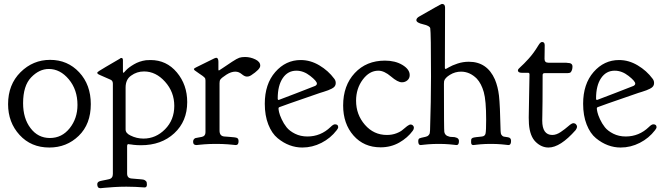

<svg xmlns="http://www.w3.org/2000/svg" viewBox="-20 -739 3400 986"><path d="M21.5 -204.1Q21.5 -304.7 85.4 -368.2Q149.4 -431.6 237.3 -431.6Q327.1 -431.6 386.7 -367.7Q446.3 -303.7 446.3 -204.1Q446.3 -101.6 384.3 -41.5Q322.3 18.6 233.4 18.6Q139.6 18.6 80.6 -45.9Q21.5 -110.4 21.5 -204.1ZM136.7 -81.1Q174.8 -30.3 236.3 -30.3Q297.9 -30.3 337.9 -80.6Q377.9 -130.9 377.9 -200.2Q377.9 -278.3 333.5 -331.5Q289.1 -384.8 230.5 -384.8Q181.6 -384.8 140.1 -341.8Q98.6 -298.8 98.6 -209Q98.6 -130.9 136.7 -81.1Z M716.8 -27.3Q780.3 -27.3 827.6 -75.2Q875 -123 875 -195.3Q875 -266.6 827.6 -319.3Q780.3 -372.1 719.7 -372.1Q682.6 -372.1 653.3 -350.6Q625 -331.1 625 -289.1V-74.2Q625 -54.7 650.4 -43Q681.6 -27.3 716.8 -27.3ZM752.9 -430.7Q835 -430.7 888.2 -367.2Q941.4 -303.7 941.4 -214.8Q941.4 -116.2 875 -54.7Q808.6 6.8 704.1 6.8Q694.3 6.8 684.6 6.3Q674.8 5.9 667 4.9Q659.2 3.9 653.3 2.9Q647.5 2 643.6 2L639.6 1Q632.8 1 632.8 11.7V149.4V152.3Q632.8 175.8 655.3 177.7Q665 178.7 678.2 179.7Q691.4 180.7 697.3 181.2Q703.1 181.6 710.9 182.6Q718.8 183.6 722.2 185.5Q725.6 187.5 729 190.4Q732.4 193.4 733.4 197.8Q734.4 202.1 734.4 209Q734.4 223.6 722.7 223.6Q720.7 223.6 708.5 222.7Q696.3 221.7 674.8 220.7Q653.3 219.7 628.9 219.7Q596.7 219.7 564.9 221.7Q533.2 223.6 514.6 225.6L496.1 227.5Q479.5 227.5 479.5 208Q479.5 205.1 480 202.6Q480.5 200.2 481.9 198.7Q483.4 197.3 484.4 195.8Q485.4 194.3 488.8 192.9Q492.2 191.4 494.6 190.9Q497.1 190.4 502.4 189Q507.8 187.5 512.2 187Q516.6 186.5 524.4 184.6Q532.2 182.6 538.1 181.6Q559.6 177.7 559.6 154.3V-307.6V-309.6Q559.6 -325.2 546.9 -330.1Q533.2 -335.9 513.7 -344.7Q488.3 -355.5 483.9 -358.4Q479.5 -361.3 479.5 -365.2V-366.2Q479.5 -370.1 523.4 -395.5Q558.6 -416 586.9 -432.6Q589.8 -434.6 592.8 -436Q595.7 -437.5 597.2 -439Q598.6 -440.4 600.1 -440.9Q601.6 -441.4 603.5 -441.4Q611.3 -441.4 611.3 -429.7V-371.1Q611.3 -365.2 615.2 -365.2L627.9 -378.9Q640.6 -392.6 668 -408.7Q695.3 -424.8 729.5 -429.7Q737.3 -430.7 752.9 -430.7Z M1104.5 -377Q1105.5 -377 1126 -391.1Q1146.5 -405.3 1171.9 -421.9Q1197.3 -438.5 1209 -442.4Q1220.7 -446.3 1238.3 -446.3Q1265.6 -446.3 1291 -434.1Q1316.4 -421.9 1316.4 -402.3V-401.4Q1316.4 -395.5 1312.5 -389.6Q1308.6 -383.8 1305.7 -380.9Q1302.7 -377.9 1295.9 -372.1L1289.1 -366.2Q1288.1 -366.2 1278.8 -358.9Q1269.5 -351.6 1262.7 -348.6Q1255.9 -345.7 1248 -345.7Q1236.3 -345.7 1221.2 -358.4Q1206.1 -371.1 1188.5 -371.1Q1167 -371.1 1142.6 -355.5Q1118.2 -339.8 1111.3 -330.1Q1107.4 -324.2 1107.4 -311.5V-72.3V-68.4Q1107.4 -40 1131.8 -38.1Q1141.6 -37.1 1158.2 -36.1Q1188.5 -34.2 1196.8 -30.8Q1205.1 -27.3 1205.1 -13.7Q1205.1 5.9 1191.4 5.9Q1190.4 5.9 1185.1 5.4Q1179.7 4.9 1169.9 3.9Q1160.2 2.9 1148.4 2Q1136.7 1 1120.6 0.5Q1104.5 0 1089.8 0Q1074.2 0 1058.6 0.5Q1043 1 1030.8 2Q1018.6 2.9 1009.3 3.9Q1000 4.9 994.6 5.4Q989.3 5.9 988.3 5.9Q971.7 5.9 971.7 -10.7Q971.7 -19.5 975.6 -23.9Q979.5 -28.3 983.4 -29.8Q987.3 -31.2 998.5 -32.7Q1009.8 -34.2 1016.6 -36.1Q1035.2 -40 1035.2 -59.6V-325.2Q1035.2 -331.1 1034.2 -334.5Q1033.2 -337.9 1028.8 -342.3Q1024.4 -346.7 1020 -349.6Q1015.6 -352.5 1002.9 -361.3Q990.2 -370.1 979.5 -377.9Q976.6 -380.9 975.6 -384.8Q975.6 -388.7 1015.6 -407.2Q1051.8 -424.8 1081.1 -439.5Q1082 -439.5 1084 -440.4Q1087.9 -442.4 1089.8 -442.4Q1101.6 -442.4 1101.6 -421.9V-381.8Q1101.6 -377 1104.5 -377Z M1339.8 -206.1Q1339.8 -307.6 1393.6 -369.1Q1447.3 -430.7 1524.4 -430.7Q1574.2 -430.7 1620.1 -403.3Q1666 -376 1696.3 -335Q1704.1 -325.2 1704.1 -313.5V-311.5Q1704.1 -302.7 1699.2 -295.9Q1694.3 -289.1 1683.6 -283.7Q1672.9 -278.3 1665 -275.4Q1657.2 -272.5 1642.1 -267.6Q1627 -262.7 1623 -261.7Q1418.9 -191.4 1414.1 -188.5Q1410.2 -186.5 1410.2 -182.6Q1410.2 -176.8 1413.1 -163.1Q1416 -149.4 1426.3 -127Q1436.5 -104.5 1451.7 -85.4Q1466.8 -66.4 1495.1 -52.2Q1523.4 -38.1 1558.6 -38.1Q1627 -38.1 1677.7 -86.9Q1691.4 -100.6 1700.2 -100.6Q1716.8 -100.6 1716.8 -85.9Q1716.8 -80.1 1709 -70.3Q1677.7 -29.3 1630.9 -5.4Q1584 18.6 1532.2 18.6Q1499 18.6 1467.3 6.8Q1435.5 -4.9 1405.8 -29.3Q1376 -53.7 1357.9 -99.6Q1339.8 -145.5 1339.8 -206.1ZM1607.4 -309.6Q1607.4 -322.3 1573.2 -349.1Q1539.1 -376 1502 -376Q1458 -376 1432.1 -337.9Q1406.2 -299.8 1406.2 -233.4Q1406.2 -225.6 1411.1 -225.6Q1413.1 -225.6 1504.4 -261.2Q1595.7 -296.9 1598.6 -297.9Q1607.4 -302.7 1607.4 -309.6Z M1934.6 17.6Q1848.6 17.6 1795.4 -43Q1742.2 -103.5 1742.2 -197.3Q1742.2 -299.8 1801.8 -363.8Q1861.3 -427.7 1957 -427.7Q2009.8 -427.7 2046.9 -405.3Q2084 -382.8 2084 -353.5Q2084 -336.9 2072.3 -326.7Q2060.5 -316.4 2043.9 -316.4Q2022.5 -316.4 1987.8 -346.2Q1953.1 -376 1922.9 -376Q1877 -376 1842.8 -330.1Q1808.6 -284.2 1808.6 -221.7Q1808.6 -150.4 1854 -98.1Q1899.4 -45.9 1966.8 -45.9Q1993.2 -45.9 2015.1 -54.2Q2037.1 -62.5 2048.3 -72.8Q2059.6 -83 2070.8 -91.3Q2082 -99.6 2088.9 -99.6Q2095.7 -99.6 2100.6 -94.7Q2105.5 -89.8 2105.5 -83Q2105.5 -75.2 2099.6 -67.4Q2073.2 -31.2 2030.3 -6.8Q1987.3 17.6 1934.6 17.6Z M2399.4 -7.8V-14.6Q2399.4 -19.5 2399.9 -22.5Q2400.4 -25.4 2402.8 -27.8Q2405.3 -30.3 2407.7 -31.2Q2410.2 -32.2 2415.5 -33.2Q2420.9 -34.2 2425.3 -34.7Q2429.7 -35.2 2439 -36.1Q2448.2 -37.1 2456.1 -38.1Q2470.7 -40 2473.6 -53.7Q2476.6 -67.4 2476.6 -125Q2476.6 -222.7 2464.4 -266.1Q2452.1 -309.6 2428.7 -335Q2392.6 -371.1 2347.7 -371.1Q2317.4 -371.1 2291 -355Q2264.6 -338.9 2260.7 -322.3Q2259.8 -318.4 2259.8 -308.6Q2259.8 -68.4 2261.7 -61.5Q2264.6 -46.9 2276.9 -41Q2289.1 -35.2 2302.2 -35.6Q2315.4 -36.1 2326.2 -31.2Q2336.9 -26.4 2336.9 -14.6Q2336.9 5.9 2325.2 5.9Q2324.2 5.9 2319.3 5.4Q2314.5 4.9 2305.7 3.9Q2296.9 2.9 2286.1 2Q2275.4 1 2261.2 0.5Q2247.1 0 2233.4 0Q2218.8 0 2204.6 0.5Q2190.4 1 2179.2 2Q2168 2.9 2159.2 3.9Q2150.4 4.9 2145.5 5.4Q2140.6 5.9 2139.6 5.9Q2127.9 5.9 2127.9 -13.7Q2127.9 -25.4 2133.8 -28.3Q2139.6 -31.2 2164.1 -36.1Q2174.8 -38.1 2180.7 -44.4Q2186.5 -50.8 2187 -55.2Q2187.5 -59.6 2188.5 -70.3Q2193.4 -221.7 2193.4 -344.7V-348.6Q2193.4 -570.3 2189.5 -593.8Q2187.5 -606.4 2152.8 -614.3Q2118.2 -622.1 2118.2 -635.7Q2118.2 -646.5 2134.8 -655.3Q2245.1 -718.8 2249 -718.8H2250Q2265.6 -718.8 2265.6 -700.2L2264.6 -391.6Q2264.6 -384.8 2269.5 -384.8Q2270.5 -384.8 2286.1 -394Q2301.8 -403.3 2329.6 -412.6Q2357.4 -421.9 2387.7 -421.9Q2481.4 -421.9 2521.5 -331.1Q2537.1 -293.9 2542.5 -247.6Q2547.9 -201.2 2550.8 -66.4Q2550.8 -52.7 2555.7 -45.9Q2560.5 -39.1 2566.4 -37.6Q2572.3 -36.1 2587.9 -34.2Q2604.5 -32.2 2604.5 -15.6Q2604.5 5.9 2591.8 5.9Q2590.8 5.9 2585.9 5.4Q2581.1 4.9 2572.3 3.9Q2563.5 2.9 2553.2 2Q2543 1 2528.3 0.5Q2513.7 0 2500 0Q2486.3 0 2472.7 0.5Q2459 1 2448.2 2Q2437.5 2.9 2429.2 3.9Q2420.9 4.9 2416 5.4Q2411.1 5.9 2410.2 5.9Q2399.4 5.9 2399.4 -7.8Z M2660.2 -365.2Q2639.6 -365.2 2639.6 -377.9Q2639.6 -383.8 2653.8 -396Q2668 -408.2 2694.3 -437Q2720.7 -465.8 2744.1 -504.9Q2754.9 -523.4 2763.7 -523.4Q2777.3 -523.4 2777.3 -506.8Q2777.3 -500 2776.9 -471.7Q2776.4 -443.4 2776.4 -436.5Q2776.4 -417 2795.9 -417H2885.7Q2887.7 -417 2890.6 -416.5Q2893.6 -416 2894.5 -416Q2919.9 -416 2919.9 -397.5Q2919.9 -378.9 2911.1 -368.2Q2906.2 -363.3 2893.6 -363.3H2776.4Q2766.6 -363.3 2766.6 -353.5Q2766.6 -272.5 2766.1 -218.8Q2765.6 -165 2765.1 -146.5Q2764.6 -127.9 2764.6 -120.1Q2764.6 -45.9 2816.4 -45.9Q2836.9 -45.9 2859.4 -61Q2881.8 -76.2 2898.9 -91.3Q2916 -106.4 2924.8 -106.4Q2932.6 -106.4 2938 -100.6Q2943.4 -94.7 2943.4 -87.9Q2943.4 -82 2936.5 -71.3Q2857.4 18.6 2796.9 18.6Q2760.7 18.6 2731 -10.3Q2701.2 -39.1 2696.3 -102.5Q2695.3 -113.3 2695.3 -134.8Q2695.3 -159.2 2697.3 -253.4Q2699.2 -347.7 2699.2 -356.4Q2699.2 -365.2 2692.4 -365.2Z M2974.6 -206.1Q2974.6 -307.6 3028.3 -369.1Q3082 -430.7 3159.2 -430.7Q3209 -430.7 3254.9 -403.3Q3300.8 -376 3331.1 -335Q3338.9 -325.2 3338.9 -313.5V-311.5Q3338.9 -302.7 3334 -295.9Q3329.1 -289.1 3318.4 -283.7Q3307.6 -278.3 3299.8 -275.4Q3292 -272.5 3276.9 -267.6Q3261.7 -262.7 3257.8 -261.7Q3053.7 -191.4 3048.8 -188.5Q3044.9 -186.5 3044.9 -182.6Q3044.9 -176.8 3047.9 -163.1Q3050.8 -149.4 3061 -127Q3071.3 -104.5 3086.4 -85.4Q3101.6 -66.4 3129.9 -52.2Q3158.2 -38.1 3193.4 -38.1Q3261.7 -38.1 3312.5 -86.9Q3326.2 -100.6 3335 -100.6Q3351.6 -100.6 3351.6 -85.9Q3351.6 -80.1 3343.8 -70.3Q3312.5 -29.3 3265.6 -5.4Q3218.8 18.6 3167 18.6Q3133.8 18.6 3102.1 6.8Q3070.3 -4.9 3040.5 -29.3Q3010.7 -53.7 2992.7 -99.6Q2974.6 -145.5 2974.6 -206.1ZM3242.2 -309.6Q3242.2 -322.3 3208 -349.1Q3173.8 -376 3136.7 -376Q3092.8 -376 3066.9 -337.9Q3041 -299.8 3041 -233.4Q3041 -225.6 3045.9 -225.6Q3047.9 -225.6 3139.2 -261.2Q3230.5 -296.9 3233.4 -297.9Q3242.2 -302.7 3242.2 -309.6Z"/></svg>

Font: Goudy Bookletter 1911
Style: Regular
Weight: 400
Version: Version 2010.07.03